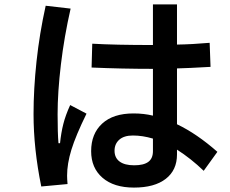

<svg xmlns="http://www.w3.org/2000/svg" viewBox="-20 -813 1040 870"><path d="M903 -39Q846 -94 782 -135V-113Q782 -42 731 -2.5Q680 37 587 37Q496 37 444.5 -7.5Q393 -52 393 -128Q393 -207 443 -253Q493 -299 585 -299Q632 -299 673 -289V-501Q533 -501 395 -507L398 -615Q501 -609 673 -609V-793H782V-611Q850 -612 930 -619L934 -510Q829 -504 782 -503V-250Q872 -207 965 -125ZM372 -298Q323 -198 303.5 -134.5Q284 -71 284 -17Q284 -3 286 21L167 32Q132 -139 132 -296Q132 -409 145.5 -535Q159 -661 187 -787L300 -774Q271 -647 256 -521Q241 -395 241 -295Q241 -209 245 -164H252Q257 -212 267 -251.5Q277 -291 298 -337ZM673 -185Q626 -199 582 -199Q542 -199 520.5 -180Q499 -161 499 -130Q499 -98 522 -81Q545 -64 588 -64Q631 -64 652 -79.5Q673 -95 673 -128Z"/></svg>

Font: IBM Plex Sans JP SemiBold
Style: Regular
Weight: 600
Designer: Mike Abbink; Paul van der Laan; Pieter van Rosmalen; Wujin Sim; Yejin Wi; Jinhee Kim; Boomi Park; Yona Kim; Kichan Ma
Foundry: Sandoll Inc.
Version: Version 1.001